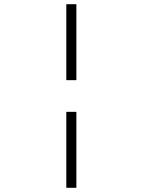

<svg xmlns="http://www.w3.org/2000/svg" viewBox="-20 -694 680 915"><path d="M344 -674V-312H296V-674ZM344 -161V201H296V-161Z"/></svg>

Font: Linux Libertine Mono O
Style: Mono
Weight: 400
Designer: Philipp H. Poll
Foundry: Philipp H. Poll
Version: Version 5.1.7